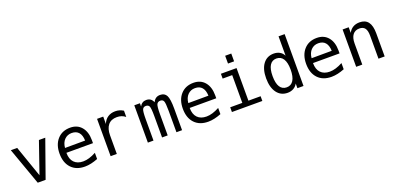

<svg xmlns="http://www.w3.org/2000/svg" viewBox="0 -1407 4500 2195"><g transform="rotate(-20 2250.0 -309.5)"><path d="M40 -454.1H117.2L250 -73.2L381.8 -454.1H459L297.9 0H202.1Z M950.2 -245.1V-209H627V-207Q627 -131.8 666 -91.3Q705.1 -50.8 775.4 -50.8Q811.5 -50.8 850.1 -62.5Q888.7 -74.2 932.6 -97.7V-22.5Q890.6 -5.9 851.1 2.9Q811.5 11.7 774.4 11.7Q668.9 11.7 609.4 -51.8Q549.8 -115.2 549.8 -226.6Q549.8 -335 607.9 -399.9Q666 -464.8 763.7 -464.8Q850.6 -464.8 900.4 -405.8Q950.2 -346.7 950.2 -245.1ZM876 -267.6Q874 -333 844.7 -367.2Q815.4 -401.4 759.8 -401.4Q707 -401.4 671.9 -365.7Q636.7 -330.1 630.9 -266.6Z M1410.2 -360.4Q1386.7 -378.9 1361.8 -387.2Q1336.9 -395.5 1306.6 -395.5Q1237.3 -395.5 1200.7 -351.6Q1164.1 -307.6 1164.1 -225.6V0H1088.9V-454.1H1164.1V-364.3Q1182.6 -413.1 1221.2 -439Q1259.8 -464.8 1312.5 -464.8Q1340.8 -464.8 1364.3 -457.5Q1387.7 -450.2 1410.2 -436.5Z M1772.5 -407.2Q1786.1 -436.5 1807.1 -450.7Q1828.1 -464.8 1858.4 -464.8Q1913.1 -464.8 1935.5 -422.4Q1958 -379.9 1958 -262.7V0H1889.6V-259.8Q1889.6 -355.5 1878.9 -378.9Q1868.2 -402.3 1839.8 -402.3Q1807.6 -402.3 1795.4 -377.4Q1783.2 -352.5 1783.2 -259.8V0H1714.8V-259.8Q1714.8 -356.4 1703.6 -379.4Q1692.4 -402.3 1662.1 -402.3Q1632.8 -402.3 1621.6 -377.4Q1610.4 -352.5 1610.4 -259.8V0H1542V-454.1H1610.4V-415Q1623 -439.5 1643.1 -452.1Q1663.1 -464.8 1688.5 -464.8Q1719.7 -464.8 1740.2 -450.7Q1760.7 -436.5 1772.5 -407.2Z M2450.2 -245.1V-209H2127V-207Q2127 -131.8 2166 -91.3Q2205.1 -50.8 2275.4 -50.8Q2311.5 -50.8 2350.1 -62.5Q2388.7 -74.2 2432.6 -97.7V-22.5Q2390.6 -5.9 2351.1 2.9Q2311.5 11.7 2274.4 11.7Q2168.9 11.7 2109.4 -51.8Q2049.8 -115.2 2049.8 -226.6Q2049.8 -335 2107.9 -399.9Q2166 -464.8 2263.7 -464.8Q2350.6 -464.8 2400.4 -405.8Q2450.2 -346.7 2450.2 -245.1ZM2376 -267.6Q2374 -333 2344.7 -367.2Q2315.4 -401.4 2259.8 -401.4Q2207 -401.4 2171.9 -365.7Q2136.7 -330.1 2130.9 -266.6Z M2595.7 -454.1H2786.1V-57.6H2934.6V0H2564.5V-57.6H2711.9V-395.5H2595.7ZM2711.9 -630.9H2786.1V-536.1H2711.9Z M3361.3 -395.5V-630.9H3435.5V0H3361.3V-56.6Q3342.8 -23.4 3311.5 -5.9Q3280.3 11.7 3240.2 11.7Q3158.2 11.7 3110.8 -52.2Q3063.5 -116.2 3063.5 -227.5Q3063.5 -338.9 3110.8 -401.9Q3158.2 -464.8 3240.2 -464.8Q3281.2 -464.8 3312.5 -447.3Q3343.8 -429.7 3361.3 -395.5ZM3141.6 -226.6Q3141.6 -139.6 3169.4 -95.2Q3197.3 -50.8 3251 -50.8Q3304.7 -50.8 3333 -95.7Q3361.3 -140.6 3361.3 -226.6Q3361.3 -312.5 3333 -356.9Q3304.7 -401.4 3251 -401.4Q3197.3 -401.4 3169.4 -356.9Q3141.6 -312.5 3141.6 -226.6Z M3950.2 -245.1V-209H3627V-207Q3627 -131.8 3666 -91.3Q3705.1 -50.8 3775.4 -50.8Q3811.5 -50.8 3850.1 -62.5Q3888.7 -74.2 3932.6 -97.7V-22.5Q3890.6 -5.9 3851.1 2.9Q3811.5 11.7 3774.4 11.7Q3668.9 11.7 3609.4 -51.8Q3549.8 -115.2 3549.8 -226.6Q3549.8 -335 3607.9 -399.9Q3666 -464.8 3763.7 -464.8Q3850.6 -464.8 3900.4 -405.8Q3950.2 -346.7 3950.2 -245.1ZM3876 -267.6Q3874 -333 3844.7 -367.2Q3815.4 -401.4 3759.8 -401.4Q3707 -401.4 3671.9 -365.7Q3636.7 -330.1 3630.9 -266.6Z M4422.9 -281.2V0H4347.7V-281.2Q4347.7 -341.8 4326.2 -370.6Q4304.7 -399.4 4258.8 -399.4Q4207 -399.4 4178.7 -362.8Q4150.4 -326.2 4150.4 -255.9V0H4076.2V-454.1H4150.4V-385.7Q4170.9 -424.8 4204.6 -444.8Q4238.3 -464.8 4285.2 -464.8Q4354.5 -464.8 4388.7 -419.4Q4422.9 -374 4422.9 -281.2Z"/></g></svg>

Font: BabelStone Shapes
Style: Regular
Weight: 400
Designer: Andrew West
Foundry: BabelStone
Version: Version 15.0.0 September 13, 2022